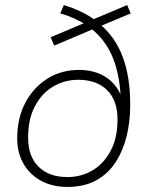

<svg xmlns="http://www.w3.org/2000/svg" viewBox="-20 -730 581 758"><path d="M245 8Q189 8 144.5 -15Q100 -38 74 -81.5Q48 -125 48 -184Q48 -264 80 -324.5Q112 -385 167 -419.5Q222 -454 292 -454Q341 -454 380 -435.5Q419 -417 443.5 -380Q468 -343 470 -286H456Q461 -398 433 -482Q405 -566 339 -618L352 -617L194 -550L180 -583L320 -642V-632Q298 -646 272.5 -657.5Q247 -669 218 -677L232 -710Q268 -699 299.5 -684Q331 -669 356 -650L342 -651L482 -710L496 -677L372 -625L374 -635Q437 -582 466 -501.5Q495 -421 494 -312Q494 -252 480.5 -195Q467 -138 438 -92Q409 -46 361.5 -19Q314 8 245 8ZM246 -31Q301 -31 345.5 -57.5Q390 -84 417 -135Q444 -186 444 -259Q444 -334 402.5 -374.5Q361 -415 289 -415Q235 -415 190 -388.5Q145 -362 118 -311Q91 -260 91 -187Q91 -112 132.5 -71.5Q174 -31 246 -31Z"/></svg>

Font: Nunito Sans 12pt ExtraLight
Style: Italic
Weight: 200
Italic angle: -9°
Designer: Vernon Adams
Foundry: Vernon Adams
Version: Version 3.101;gftools[0.9.27]